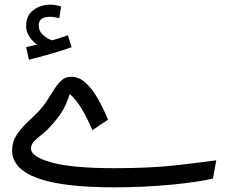

<svg xmlns="http://www.w3.org/2000/svg" viewBox="-20 -782 982 823"><path d="M471 21Q246 21 139 -19Q32 -59 32 -137Q32 -174 51 -203Q70 -232 95.5 -256Q121 -280 141 -300Q166 -326 183 -353Q200 -380 214.5 -402.5Q229 -425 245.5 -439Q262 -453 285 -453Q318 -453 346 -428Q374 -403 398 -361.5Q422 -320 443 -269L376 -224Q358 -268 333 -311Q308 -354 279 -379Q277 -369 261 -332Q245 -295 206 -251Q182 -223 160.5 -206.5Q139 -190 126 -176.5Q113 -163 113 -145Q113 -110 201 -85.5Q289 -61 472 -61Q626 -61 739 -74Q852 -87 907 -95L893 -17Q866 -10 820 -3Q774 4 716 9.5Q658 15 595 18Q532 21 471 21ZM104 -526 92 -580Q107 -583 118 -586Q129 -589 139 -591Q120 -604 106 -625Q92 -646 92 -671Q92 -716 123.5 -739Q155 -762 195 -762Q218 -762 242 -754L234 -704Q224 -706 215 -708Q206 -710 195 -710Q146 -710 146 -674Q146 -648 165.5 -631Q185 -614 204 -609Q242 -620 271 -631L287 -580Q263 -571 230.5 -561Q198 -551 165 -542Q132 -533 104 -526Z"/></svg>

Font: Go Noto Kurrent-Regular
Style: Regular
Weight: 400
Designer: Monotype Design Team
Foundry: Monotype Imaging Inc.
Version: Version 2.012; ttfautohint (v1.8.4.7-5d5b)